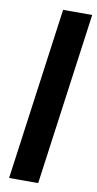

<svg xmlns="http://www.w3.org/2000/svg" viewBox="-93 -872 461 912"><g transform="rotate(10 137.5 -415.5)"><path d="M20.6 0 134.6 -831H274.9L160.9 0Z"/></g></svg>

Font: Merriweather Light
Style: Italic
Weight: 300
Italic angle: -7.8°
Designer: Eben Sorkin
Foundry: Eben Sorkin
Version: Version 2.101